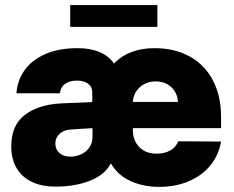

<svg xmlns="http://www.w3.org/2000/svg" viewBox="-20 -727 922 757"><path d="M418.5 -81.1H416Q392.6 -37.1 334.2 -14.2Q275.9 8.8 197.3 8.8Q146 8.8 106.9 -9.3Q67.9 -27.3 46.1 -63Q24.4 -98.6 24.4 -150.4Q24.4 -233.4 77.9 -273.9Q131.3 -314.5 219.7 -319.3Q237.3 -320.3 315.4 -323.2L343.8 -324.7V-363.3Q343.8 -384.8 327.1 -397Q310.5 -409.2 283.2 -409.2Q254.4 -409.2 236.8 -396.5Q219.2 -383.8 215.8 -359.4H44.9Q48.3 -409.2 76.4 -449.5Q104.5 -489.7 157.7 -513.4Q210.9 -537.1 286.1 -537.1Q336.4 -537.1 372.8 -521.7Q409.2 -506.3 429.2 -476.6Q460.9 -508.3 500.5 -522.7Q540 -537.1 589.8 -537.1Q668.5 -537.1 727.5 -504.6Q786.6 -472.2 819.1 -410.9Q851.6 -349.6 851.6 -265.6V-221.7H503.9V-214.8Q503.9 -173.3 529.1 -147.2Q554.2 -121.1 597.7 -121.1Q628.9 -121.1 651.4 -133.8Q673.8 -146.5 682.6 -169.9L851.6 -168.9Q842.3 -114.7 809.1 -74.5Q775.9 -34.2 723.9 -12.2Q671.9 9.8 608.4 9.8Q544.9 9.8 494.6 -13.2Q444.3 -36.1 418.5 -81.1ZM256.8 -109.4Q280.3 -109.4 300.5 -118.9Q320.8 -128.4 333 -146.5Q345.2 -164.6 344.7 -188.5V-221.7Q274.4 -217.8 252.9 -215.8Q228 -212.9 213.1 -197.8Q198.2 -182.6 198.2 -161.1Q198.2 -137.7 214.6 -123.5Q231 -109.4 256.8 -109.4ZM681.6 -325.2Q680.7 -348.6 668.9 -367.2Q657.2 -385.7 637.7 -396Q618.2 -406.2 593.8 -406.2Q569.3 -406.2 549.3 -395.8Q529.3 -385.3 517.1 -366.9Q504.9 -348.6 503.9 -325.2ZM600.6 -621.1H256.8V-707H600.6Z"/></svg>

Font: Pretendard Std Black
Style: Regular
Weight: 900
Designer: Base glyphs from Inter by Rasmus Andersson; Hangeul glyphs from Noto Sans CJK(Source Han Sans) by Jang Soo-young and Kan
Foundry: Kil Hyung-jin
Version: Version 1.309